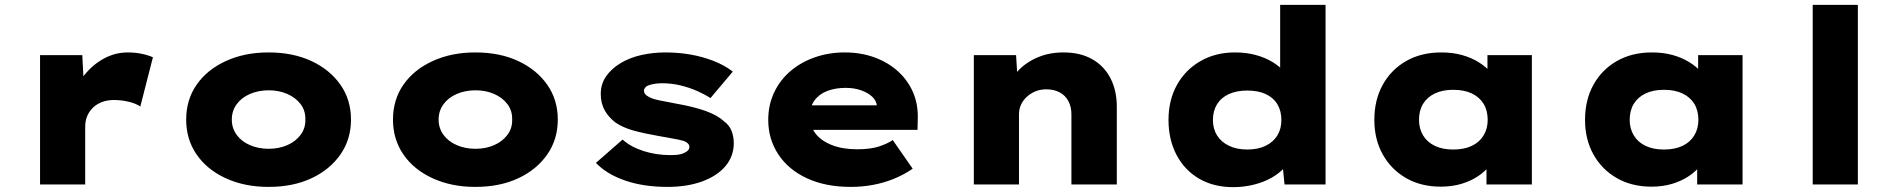

<svg xmlns="http://www.w3.org/2000/svg" viewBox="-20 -760 7821 791"><path d="M145 0V-533H319L329 -343L279 -354Q293 -407 327 -450Q361 -493 407.5 -518.5Q454 -544 507 -544Q536 -544 563 -538.5Q590 -533 610 -524L558 -321Q542 -333 511.5 -340.5Q481 -348 450 -348Q421 -348 398.5 -339Q376 -330 361 -314.5Q346 -299 338.5 -280Q331 -261 331 -238V0Z M1086 10Q988 10 910.5 -25.5Q833 -61 790 -123.5Q747 -186 747 -267Q747 -349 790 -411Q833 -473 910.5 -508.5Q988 -544 1086 -544Q1187 -544 1263 -508.5Q1339 -473 1382.5 -411Q1426 -349 1426 -267Q1426 -186 1382.5 -123.5Q1339 -61 1263 -25.5Q1187 10 1086 10ZM1087 -147Q1129 -147 1163.5 -162Q1198 -177 1218.5 -204.5Q1239 -232 1238 -267Q1239 -304 1218.5 -331Q1198 -358 1163.5 -373Q1129 -388 1087 -388Q1045 -388 1010 -373Q975 -358 955 -330.5Q935 -303 935 -267Q935 -232 955 -204.5Q975 -177 1010 -162Q1045 -147 1087 -147Z M1938 10Q1840 10 1762.5 -25.5Q1685 -61 1642 -123.5Q1599 -186 1599 -267Q1599 -349 1642 -411Q1685 -473 1762.5 -508.5Q1840 -544 1938 -544Q2039 -544 2115 -508.5Q2191 -473 2234.5 -411Q2278 -349 2278 -267Q2278 -186 2234.5 -123.5Q2191 -61 2115 -25.5Q2039 10 1938 10ZM1939 -147Q1981 -147 2015.5 -162Q2050 -177 2070.5 -204.5Q2091 -232 2090 -267Q2091 -304 2070.5 -331Q2050 -358 2015.5 -373Q1981 -388 1939 -388Q1897 -388 1862 -373Q1827 -358 1807 -330.5Q1787 -303 1787 -267Q1787 -232 1807 -204.5Q1827 -177 1862 -162Q1897 -147 1939 -147Z M2730 10Q2632 10 2556 -16Q2480 -42 2435 -89L2545 -185Q2578 -155 2630.5 -138Q2683 -121 2742 -121Q2758 -121 2772 -122.5Q2786 -124 2797 -129Q2808 -134 2814 -140Q2820 -146 2820 -155Q2820 -170 2798 -179Q2782 -184 2753 -189Q2724 -194 2692 -200Q2634 -210 2590.5 -222Q2547 -234 2516 -255Q2488 -276 2471.5 -305Q2455 -334 2455 -373Q2455 -414 2477 -445.5Q2499 -477 2536 -499.5Q2573 -522 2621 -533Q2669 -544 2721 -544Q2774 -544 2823.5 -535.5Q2873 -527 2918.5 -509.5Q2964 -492 2999 -465L2907 -356Q2884 -371 2852.5 -385Q2821 -399 2784 -408Q2747 -417 2708 -417Q2692 -417 2679 -415Q2666 -413 2655 -409.5Q2644 -406 2638.5 -399.5Q2633 -393 2633 -386Q2633 -379 2637.5 -373Q2642 -367 2651 -362Q2665 -353 2694.5 -347Q2724 -341 2766 -333Q2840 -320 2888 -302.5Q2936 -285 2962 -261Q2985 -244 2994 -220.5Q3003 -197 3003 -170Q3003 -117 2969.5 -76.5Q2936 -36 2874 -13Q2812 10 2730 10Z M3485 10Q3381 10 3304.5 -25.5Q3228 -61 3186.5 -124Q3145 -187 3145 -266Q3145 -328 3169.5 -379.5Q3194 -431 3237 -467.5Q3280 -504 3337.5 -524Q3395 -544 3460 -544Q3526 -544 3581.5 -524Q3637 -504 3678 -467.5Q3719 -431 3741 -381Q3763 -331 3761 -270L3760 -225H3262L3239 -326H3611L3593 -301V-320Q3592 -344 3574 -361Q3556 -378 3527.5 -388Q3499 -398 3464 -398Q3421 -398 3387.5 -385Q3354 -372 3335 -345.5Q3316 -319 3316 -281Q3316 -242 3338.5 -211.5Q3361 -181 3405.5 -163Q3450 -145 3511 -145Q3566 -145 3601 -156.5Q3636 -168 3658 -183L3740 -65Q3702 -39 3660.5 -22.5Q3619 -6 3575 2Q3531 10 3485 10Z M3992 0V-533H4166L4174 -403L4129 -390Q4141 -432 4173 -467Q4205 -502 4253.5 -523Q4302 -544 4361 -544Q4431 -544 4480 -516Q4529 -488 4555 -437.5Q4581 -387 4581 -321V0H4394V-289Q4394 -320 4381.5 -343.5Q4369 -367 4345.5 -379.5Q4322 -392 4291 -392Q4264 -392 4243 -382.5Q4222 -373 4207 -358Q4192 -343 4185 -325.5Q4178 -308 4178 -290V0H4086Q4045 0 4021.5 0Q3998 0 3992 0Z M5060 11Q4980 11 4920 -24Q4860 -59 4827 -122Q4794 -185 4794 -266Q4794 -348 4829 -410.5Q4864 -473 4926 -508.5Q4988 -544 5068 -544Q5114 -544 5153 -533.5Q5192 -523 5222.5 -504.5Q5253 -486 5272.5 -462.5Q5292 -439 5297 -413L5254 -401V-740H5441V0H5272L5259 -130L5296 -119Q5292 -93 5272 -70Q5252 -47 5220 -28.5Q5188 -10 5146.5 0.5Q5105 11 5060 11ZM5118 -144Q5163 -144 5194.5 -159.5Q5226 -175 5242.5 -202Q5259 -229 5259 -266Q5259 -303 5242.5 -330.5Q5226 -358 5194.5 -372.5Q5163 -387 5118 -387Q5075 -387 5043 -372.5Q5011 -358 4994 -330.5Q4977 -303 4977 -266Q4977 -229 4994 -202Q5011 -175 5043 -159.5Q5075 -144 5118 -144Z M5916 9Q5834 9 5772.5 -26.5Q5711 -62 5676.5 -124Q5642 -186 5642 -266Q5642 -348 5676.5 -410.5Q5711 -473 5773 -508.5Q5835 -544 5918 -544Q5965 -544 6004 -533Q6043 -522 6073 -503Q6103 -484 6123 -461Q6143 -438 6150 -416L6108 -412V-533H6291V0H6104V-141L6143 -131Q6138 -104 6118.5 -79Q6099 -54 6069 -34Q6039 -14 6000.5 -2.5Q5962 9 5916 9ZM5967 -144Q6012 -144 6043.5 -159Q6075 -174 6092 -202Q6109 -230 6109 -266Q6109 -305 6092 -332.5Q6075 -360 6043.5 -375Q6012 -390 5967 -390Q5923 -390 5891.5 -375Q5860 -360 5843 -332.5Q5826 -305 5826 -266Q5826 -230 5843 -202Q5860 -174 5891.5 -159Q5923 -144 5967 -144Z M6784 9Q6702 9 6640.5 -26.5Q6579 -62 6544.5 -124Q6510 -186 6510 -266Q6510 -348 6544.5 -410.5Q6579 -473 6641 -508.5Q6703 -544 6786 -544Q6833 -544 6872 -533Q6911 -522 6941 -503Q6971 -484 6991 -461Q7011 -438 7018 -416L6976 -412V-533H7159V0H6972V-141L7011 -131Q7006 -104 6986.5 -79Q6967 -54 6937 -34Q6907 -14 6868.5 -2.5Q6830 9 6784 9ZM6835 -144Q6880 -144 6911.5 -159Q6943 -174 6960 -202Q6977 -230 6977 -266Q6977 -305 6960 -332.5Q6943 -360 6911.5 -375Q6880 -390 6835 -390Q6791 -390 6759.5 -375Q6728 -360 6711 -332.5Q6694 -305 6694 -266Q6694 -230 6711 -202Q6728 -174 6759.5 -159Q6791 -144 6835 -144Z M7448 0V-740H7634V0Z"/></svg>

Font: Lexend Giga ExtraBold
Style: Regular
Weight: 800
Designer: Bonnie Shaver-Troup, Thomas Jockin
Foundry: Lexend
Version: Version 1.007